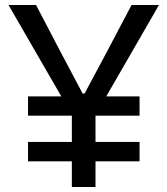

<svg xmlns="http://www.w3.org/2000/svg" viewBox="-20 -747 669 767"><path d="M266.5 -290 14 -727H124L221 -541.5L310 -373.5H318L407.5 -541L505.5 -727H615L363 -290ZM267 0V-335.5H361.5V0ZM92 -285V-362H537.5V-285ZM92 -102.5V-180H537.5V-102.5Z"/></svg>

Font: Spline Sans
Style: Regular
Weight: 400
Designer: Eben Sorkin, Mirko Velimirovic
Foundry: Sorkin Type
Version: Version 1.001